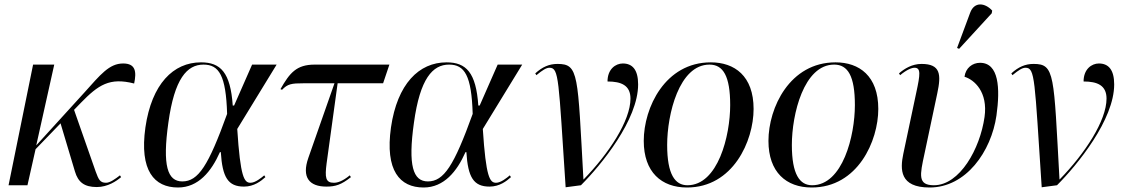

<svg xmlns="http://www.w3.org/2000/svg" viewBox="-20 -823 4982 853"><path d="M18 0H102L138 -160L249 -275L313 -61C327 -14 354 8 410 8C459 8 498 -19 518 -36L513 -44C492 -28 469 -11 451 -11C424 -11 418 -26 405 -61L309 -335L339 -366C417 -446 467 -480 576 -452C587 -504 583 -541 527 -541C465 -541 426 -491 354 -411L141 -177L221 -536H127Z M771 10C861 10 919 -61 957 -147H961C968 -35 993 6 1064 6C1109 6 1140 -19 1159 -36L1154 -44C1141 -33 1114 -11 1093 -11C1065 -11 1048 -34 1034 -250L1209 -536H1100L1020 -354H1014C1004 -501 960 -546 873 -546C750 -546 654 -450 626 -257C599 -65 665 10 771 10ZM790 -17C724 -17 701 -87 728 -278C755 -474 811 -536 884 -536C953 -536 984 -488 989 -317C906 -87 861 -17 790 -17Z M1430 6C1470 6 1496 -2 1539 -36L1534 -44C1501 -17 1479 -11 1463 -11C1426 -11 1423 -35 1431 -97L1480 -453H1682L1710 -536H1378C1297 -536 1267 -499 1226 -427L1233 -424C1258 -450 1274 -453 1329 -453H1466L1350 -122C1319 -34 1355 6 1430 6Z M1862 10C1952 10 2010 -61 2048 -147H2052C2059 -35 2084 6 2155 6C2200 6 2231 -19 2250 -36L2245 -44C2232 -33 2205 -11 2184 -11C2156 -11 2139 -34 2125 -250L2300 -536H2191L2111 -354H2105C2095 -501 2051 -546 1964 -546C1841 -546 1745 -450 1717 -257C1690 -65 1756 10 1862 10ZM1881 -17C1815 -17 1792 -87 1819 -278C1846 -474 1902 -536 1975 -536C2044 -536 2075 -488 2080 -317C1997 -87 1952 -17 1881 -17Z M2493 9 2561 0C2652 -91 2815 -291 2815 -448C2815 -514 2789 -541 2747 -541C2715 -541 2679 -516 2679 -461C2740 -461 2781 -444 2781 -385C2781 -287 2685 -141 2573 -26H2572C2546 -493 2552 -539 2457 -539C2420 -539 2390 -526 2358 -497L2363 -489C2391 -512 2407 -522 2421 -522C2464 -522 2461 -473 2493 9Z M3032 10C3237 10 3328 -197 3328 -339C3328 -486 3243 -546 3138 -546C2935 -546 2840 -345 2840 -197C2840 -58 2919 10 3032 10ZM3034 0C2979 0 2944 -48 2944 -179C2944 -315 2997 -536 3132 -536C3193 -536 3224 -485 3224 -356C3224 -220 3170 0 3034 0Z M3586 10C3791 10 3882 -197 3882 -339C3882 -486 3797 -546 3692 -546C3489 -546 3394 -345 3394 -197C3394 -58 3473 10 3586 10ZM3588 0C3533 0 3498 -48 3498 -179C3498 -315 3551 -536 3686 -536C3747 -536 3778 -485 3778 -356C3778 -220 3724 0 3588 0Z M4241 -606 4386 -764 4388 -776C4357 -810 4309 -818 4290 -766L4232 -610ZM4110 10C4272 10 4384 -150 4407 -310C4424 -431 4418 -544 4334 -544C4300 -544 4270 -521 4265 -482C4308 -469 4370 -415 4354 -303C4334 -162 4244 0 4129 0C4056 0 4067 -46 4087 -139L4144 -408C4162 -492 4159 -539 4074 -539C4032 -539 3998 -518 3974 -497L3979 -489C4009 -514 4031 -522 4043 -522C4072 -522 4068 -492 4051 -413L3993 -139C3979 -71 3976 10 4110 10Z M4608 9 4676 0C4767 -91 4930 -291 4930 -448C4930 -514 4904 -541 4862 -541C4830 -541 4794 -516 4794 -461C4855 -461 4896 -444 4896 -385C4896 -287 4800 -141 4688 -26H4687C4661 -493 4667 -539 4572 -539C4535 -539 4505 -526 4473 -497L4478 -489C4506 -512 4522 -522 4536 -522C4579 -522 4576 -473 4608 9Z"/></svg>

Font: Noto Serif Display
Style: Italic
Weight: 400
Italic angle: -12°
Designer: Monotype Design Team
Foundry: Monotype Imaging Inc.
Version: Version 2.009